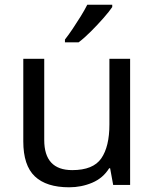

<svg xmlns="http://www.w3.org/2000/svg" viewBox="-20 -786 658 816"><path d="M533 -536V0H461L448 -71H444Q418 -29 372 -9.5Q326 10 274 10Q177 10 128 -36.5Q79 -83 79 -185V-536H168V-191Q168 -63 287 -63Q376 -63 410.5 -113Q445 -163 445 -257V-536ZM457 -756Q445 -738 420 -709.5Q395 -681 366.5 -652.5Q338 -624 314 -606H256V-618Q271 -637 288.5 -663Q306 -689 323 -716.5Q340 -744 351 -766H457Z"/></svg>

Font: Noto Sans Avestan
Style: Regular
Weight: 400
Designer: Monotype Design Team
Foundry: Monotype Imaging Inc.
Version: Version 2.003; ttfautohint (v1.8.4.7-5d5b)